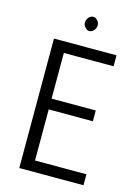

<svg xmlns="http://www.w3.org/2000/svg" viewBox="-138 -1024 803 1100"><g transform="rotate(15 263.5 -473.5)"><path d="M148 -65H470V0H89V-768H460V-703H148L165 -721V-417L148 -432H427V-368H148L165 -385V-47ZM249 -874Q236 -887 236.5 -903Q237 -919 247 -932Q256 -944 271.5 -946.5Q287 -949 299 -935Q312 -922 311.5 -905.5Q311 -889 301 -877Q291 -864 276 -862Q261 -860 249 -874Z"/></g></svg>

Font: Yaldevi
Style: Regular
Weight: 400
Designer: Sol Matas, Rajitha Manaperi, Kosala Senevirathne
Foundry: Mooniak
Version: Version 1.100